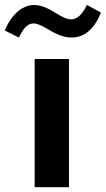

<svg xmlns="http://www.w3.org/2000/svg" viewBox="-80 -778 440 798"><path d="M-60.4 -651.5 -1.5 -621.8Q13.1 -652.7 27.4 -666.6Q41.7 -680.6 59.3 -680.6Q80.1 -680.6 119.3 -656.5Q148.8 -638.5 172.1 -630.3Q195.5 -622 217.1 -622Q297.8 -622 339.6 -725.7L281.2 -757.6Q252.8 -697.6 215.8 -697.6Q203.6 -697.6 188.7 -703.8Q173.8 -710 151.4 -723.9Q123.7 -741.5 102.5 -749.3Q81.3 -757.2 62.5 -757.2Q25.8 -757.2 -6.5 -729.7Q-38.7 -702.2 -60.4 -651.5ZM64 -532.8V0H206.6V-532.8Z"/></svg>

Font: Estedad-FD VF
Style: Regular
Weight: 100
Designer: Amin Abedi
Version: Version 7.3